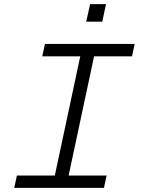

<svg xmlns="http://www.w3.org/2000/svg" viewBox="-20 -911 690 931"><path d="M233 0 382 -698H449L300 0ZM198 -698H633L620 -638H185ZM62 -60H497L484 0H49ZM398 -806 417 -891H494L476 -806Z"/></svg>

Font: Azeret Mono Thin ExtraLight
Style: Italic
Weight: 250
Italic angle: -12°
Version: Version 1.002